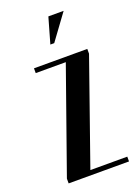

<svg xmlns="http://www.w3.org/2000/svg" viewBox="-132 -734 571 792"><g transform="rotate(-20 153.5 -338.0)"><path d="M28 0V-21L188 -474H56V-495H290V-474L131 -21H293V0ZM153 -564 185 -676H252L170 -564Z"/></g></svg>

Font: Moniqa Narrow Heading
Style: Bold
Weight: 700
Width: 4
Designer: Rajesh Rajput
Foundry: Rajesh Rajput
Version: Version 1.000